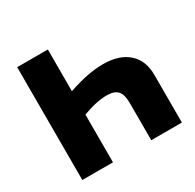

<svg xmlns="http://www.w3.org/2000/svg" viewBox="-155 -883 1069 1052"><g transform="rotate(-30 379.5 -357.0)"><path d="M77.1 -713.9H271V-450.2Q397 -493.2 492.2 -493.2Q593.3 -493.2 650.1 -443.1Q707 -393.1 707 -301.8V0H513.2V-237.8Q513.2 -290 492.2 -312.5Q471.2 -335 424.8 -335Q359.4 -335 271 -301.8V0H77.1Z"/></g></svg>

Font: Black Ops One [rus by aLiNcE]
Style: Regular
Weight: 400
Designer: James Grieshaber
Foundry: James Grieshaber
Version: Version 1.002;May 25, 2024;FontCreator 13.0.0.2680 64-bit